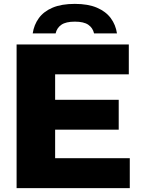

<svg xmlns="http://www.w3.org/2000/svg" viewBox="-20 -969 728 989"><path d="M65.5 0V-740H643.5V-586H264V-154H648.5V0ZM172.5 -301V-455H591.5V-301ZM148.5 -797Q155 -841 180 -875.5Q205 -910 250.8 -929.5Q296.5 -949 365.5 -949Q434 -949 479.8 -929.2Q525.5 -909.5 550.8 -875.2Q576 -841 582.5 -797H464.5Q458 -825.5 434.8 -841.5Q411.5 -857.5 365.5 -857.5Q319.5 -857.5 296.2 -841.5Q273 -825.5 266.5 -797Z"/></svg>

Font: Encode Sans SemiExpanded ExtraBold
Style: Regular
Weight: 800
Width: 6
Designer: Multiple Designers
Foundry: Impallari Type
Version: Version 3.002